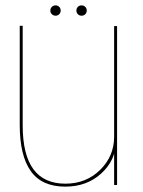

<svg xmlns="http://www.w3.org/2000/svg" viewBox="-20 -689 531 715"><path d="M405 0H416V-592H405V-107.5ZM64.5 -593H53.5V-224Q53.5 -110 94.5 -52Q135.5 6 223 6Q303.5 6 357 -43Q410.5 -92 410.5 -156.5L405 -180Q405 -107.5 352.8 -56.2Q300.5 -5 223.5 -5Q144 -5 104.2 -59Q64.5 -113 64.5 -222ZM187 -630.5Q195 -630.5 200.5 -636Q206 -641.5 206 -649.5Q206 -658 200.5 -663.5Q195 -669 187 -669Q179 -669 173.2 -663.5Q167.5 -658 167.5 -649.5Q167.5 -641.5 173.2 -636Q179 -630.5 187 -630.5ZM283.5 -630.5Q292 -630.5 297.5 -636Q303 -641.5 303 -649.5Q303 -658 297.5 -663.5Q292 -669 283.5 -669Q275.5 -669 270 -663.5Q264.5 -658 264.5 -649.5Q264.5 -641.5 270 -636Q275.5 -630.5 283.5 -630.5Z"/></svg>

Font: Anybody UltraCondensed Thin Thin
Style: Regular
Weight: 250
Version: Version 1.111